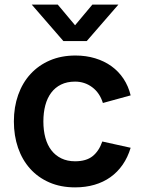

<svg xmlns="http://www.w3.org/2000/svg" viewBox="-20 -795 616 830"><path d="M117.3 -775H229.8L304.5 -685.8L379.2 -775H491.7L355 -617.5H254ZM304.5 15Q349.8 15 388.3 3.8Q426.8 -7.4 457.3 -29.1Q487.9 -50.8 510.2 -82.9Q532.4 -114.9 544.8 -156.2L422.2 -183.3Q408.1 -142.2 380.5 -120Q353 -97.8 304.5 -97.8Q271.1 -97.8 245.5 -110.2Q219.8 -122.5 202.4 -145Q185 -167.4 176.2 -199.3Q167.5 -231.2 167.5 -270Q167.5 -308 175.8 -339.5Q184.1 -370.9 201.1 -393.8Q218.2 -416.8 244 -429.5Q269.8 -442.2 304.5 -442.2Q346 -442.2 378.5 -418Q411.1 -393.8 424.8 -349.8L544.8 -382.7Q535.2 -422.4 514 -454.5Q492.8 -486.5 461.8 -508.8Q430.8 -531.1 391.4 -543Q352 -555 306.2 -555Q244.8 -555 195.7 -533.9Q146.6 -512.8 111.9 -475Q77.2 -437.2 58.6 -384.8Q40 -332.4 40 -270Q40 -208.5 58 -156.1Q76.1 -103.8 110.2 -65.8Q144.2 -27.8 193.3 -6.4Q242.4 15 304.5 15Z"/></svg>

Font: Vela Sans GX ExtLt
Style: Regular
Weight: 200
Designer: Principal design: Mikhail Sharanda - project Manrope.
Design modification: Ravid Balaliev
Foundry: Mikhail Sharanda
Version: Version 1.001